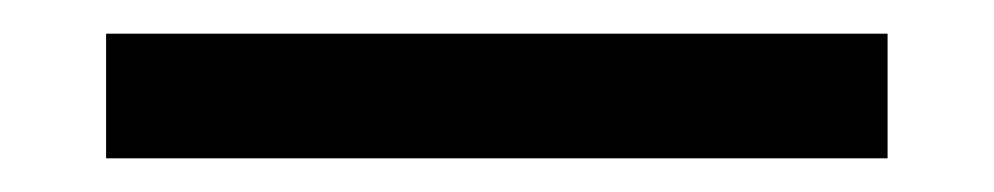

<svg xmlns="http://www.w3.org/2000/svg" viewBox="-20 38 590 114"><path d="M43 58H507V132H43Z"/></svg>

Font: Ysabeau Semibold
Style: Regular
Weight: 600
Designer: Christian Thalmann (Catharsis Fonts)
Version: Version 0.003